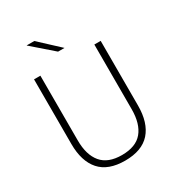

<svg xmlns="http://www.w3.org/2000/svg" viewBox="-196 -944 986 1074"><g transform="rotate(-30 297.0 -407.0)"><path d="M296.5 10Q187.5 10 134.5 -50Q81.5 -110 81.5 -221.5V-639H122.5V-221Q122.5 -127.5 164.8 -76.8Q207 -26 296.5 -26Q387 -26 429 -76.8Q471 -127.5 471 -221V-639H512V-221.5Q512 -110 458.8 -50Q405.5 10 296.5 10ZM190 -824 316.5 -706.5V-706H275.5L141 -823V-824Z"/></g></svg>

Font: Anek Odia ExtraLight
Style: Regular
Weight: 250
Designer: Yesha Goshar & Mahesh Sahu (Odia), Yesha Goshar (Latin)
Foundry: Ek Type
Version: Version 1.003